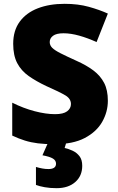

<svg xmlns="http://www.w3.org/2000/svg" viewBox="-20 -744 617 1004"><path d="M544 -217Q544 -159 514.5 -107Q485 -55 423.5 -22.5Q362 10 264 10Q215 10 178.5 5.5Q142 1 110 -9Q78 -19 44 -35V-207Q102 -178 161 -162.5Q220 -147 268 -147Q311 -147 331 -162Q351 -177 351 -200Q351 -228 321.5 -245.5Q292 -263 222 -294Q169 -319 130 -346.5Q91 -374 70 -414Q49 -454 49 -515Q49 -584 83 -630.5Q117 -677 177.5 -700.5Q238 -724 318 -724Q388 -724 444 -708.5Q500 -693 544 -673L485 -524Q439 -545 394.5 -557.5Q350 -570 312 -570Q275 -570 257.5 -557Q240 -544 240 -524Q240 -507 253 -494Q266 -481 296.5 -465.5Q327 -450 380 -426Q432 -403 468.5 -375.5Q505 -348 524.5 -310.5Q544 -273 544 -217ZM410 123Q410 176 373.5 208Q337 240 276 240Q242 240 214 235Q186 230 168 223V129Q185 134 201 137Q217 140 233 140Q273 140 273 112Q273 95 256.5 85Q240 75 202 68L232 0H327L318 30Q338 34 359.5 44Q381 54 395.5 72.5Q410 91 410 123Z"/></svg>

Font: Noto Sans Syriac Western Black
Style: Regular
Weight: 900
Designer: Patrick Giasson and the Monotype Design Team
Foundry: Monotype Imaging Inc.
Version: Version 3.000; ttfautohint (v1.8.4.7-5d5b)